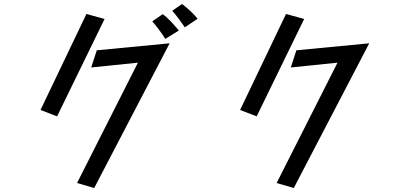

<svg xmlns="http://www.w3.org/2000/svg" viewBox="-20 -880 2040 962"><path d="M906 -743Q894 -761 875 -786.5Q856 -812 843 -826L892 -860Q912 -845 933 -825.5Q954 -806 970 -786ZM413 -810 504 -785 266 -297 183 -329ZM808 -685Q795 -707 776 -732Q757 -757 743 -773L795 -809Q814 -796 836.5 -772Q859 -748 876 -727ZM671 -566 437 -542 465 -628 830 -663 452 62 366 37Z M1413 -810 1504 -785 1266 -297 1183 -329ZM1671 -566 1437 -542 1465 -628 1830 -663 1452 62 1366 37Z"/></svg>

Font: Moralerspace Krypton JPDOC
Style: Regular
Weight: 400
Version: v0.0.6; ttfautohint (v1.8.4.7-5d5b-dirty) -l 6 -r 45 -G 200 